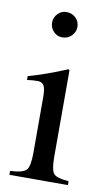

<svg xmlns="http://www.w3.org/2000/svg" viewBox="-74 -643 377 679"><g transform="rotate(10 115.0 -303.0)"><path d="M51 -346Q31 -346 13 -343V-357Q75 -374 151 -406L155 -403V-93Q155 -45 166 -32Q177 -19 220 -16V-2H10V-16Q56 -18 68 -31.5Q80 -45 80 -93V-294Q80 -323 73.5 -334.5Q67 -346 51 -346ZM109 -604Q129 -604 142.5 -591Q156 -578 156 -559Q156 -540 142.5 -526.5Q129 -513 109 -513Q91 -513 78 -526.5Q65 -540 65 -558.5Q65 -577 78 -590.5Q91 -604 109 -604Z"/></g></svg>

Font: Pomorsky Unicode
Style: Medium
Weight: 500
Version: 1.1